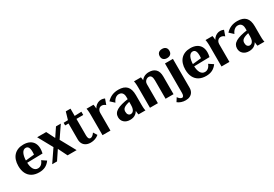

<svg xmlns="http://www.w3.org/2000/svg" viewBox="47 -1821 4420 3101"><g transform="rotate(-30 2257.5 -270.5)"><path d="M278 10Q200.9 10 146.2 -20.3Q91.5 -50.6 62.6 -108.4Q33.7 -166.2 33.7 -248Q33.7 -308.7 49.9 -357Q66.1 -405.4 97.2 -439Q128.3 -472.7 173.2 -490.7Q218.1 -508.7 275.4 -508.7Q341.5 -508.7 388.4 -485.3Q435.2 -462 459.7 -418.7Q484.3 -375.4 484.3 -313.6Q484.3 -296.3 481.9 -275.5Q479.5 -254.6 473.8 -228.2L139.3 -221.2V-259.7L384.1 -286.1L337.6 -247.3Q343.6 -269.5 345.9 -287.1Q348.1 -304.8 348.1 -329.9Q348.1 -368.3 341 -393.6Q333.9 -418.8 319.2 -431.1Q304.5 -443.5 281.8 -443.5Q258.5 -443.5 240.3 -429.9Q222.2 -416.2 209.8 -390.5Q197.4 -364.7 190.8 -328.7Q184.1 -292.8 184.1 -248.4V-240.9Q184.1 -196.1 191.6 -161.4Q199.1 -126.8 212.7 -103.5Q226.4 -80.2 246.3 -68Q266.3 -55.7 291.2 -55.7Q327.9 -55.7 356.3 -79.6Q384.8 -103.5 399.5 -145.9L481.5 -91.6Q444.2 -39.7 395.1 -14.9Q346 10 278 10Z M809.2 0 697.6 -224.6 880.8 -498.7H971.1L823 -281.7L977.8 0ZM522.1 0 678.4 -229.1 529.7 -498.7H698.2L804.6 -287.7L612.4 0Z M1239.1 10Q1189.6 10 1153.8 -8.1Q1118 -26.2 1098.8 -60.3Q1079.6 -94.3 1079.6 -141.5V-438.2H1016.6V-486.8L1354.4 -498.7V-438.2H1227.6V-130.3Q1227.6 -93 1238.8 -74Q1250 -55 1270.5 -55Q1288.6 -55 1308.9 -70.2Q1329.2 -85.4 1348.4 -113.8L1391.6 -45.2Q1362.7 -19.1 1322.7 -4.6Q1282.7 10 1239.1 10ZM1096.6 -483.4 1139.3 -629.6H1227V-483.4Z M1460.7 0V-383.1Q1460.7 -404.5 1459.7 -424Q1458.7 -443.6 1456.7 -462.4Q1454.7 -481.1 1450.7 -498.7H1580.1Q1584.1 -482.6 1586.1 -464.5Q1588.1 -446.5 1589.1 -426.6Q1590.1 -406.6 1590.1 -383.1L1574.6 -387.2Q1586.6 -424.8 1609.2 -451.9Q1631.8 -479 1662.3 -493.8Q1692.7 -508.7 1727.2 -508.7Q1742.4 -508.7 1757.9 -505Q1773.3 -501.2 1792.8 -493.3L1756.3 -390.8Q1740.5 -405.2 1722.5 -412.8Q1704.4 -420.4 1686.4 -420.4Q1663.7 -420.4 1646.2 -408.8Q1628.7 -397.2 1618.7 -376.5Q1608.7 -355.9 1608.7 -328.9V0Z M1973.4 10Q1905.9 10 1864.3 -27.1Q1822.7 -64.2 1822.7 -125.2Q1822.7 -162.4 1840 -191.1Q1857.2 -219.7 1893.5 -240.9Q1929.8 -262.2 1985.6 -277.3Q2041.4 -292.4 2117.9 -302.7V-253.4Q2074.6 -244.8 2045.6 -233.9Q2016.7 -223.1 1999.7 -210.1Q1982.7 -197.2 1975.6 -180.8Q1968.5 -164.4 1968.5 -144.9Q1968.5 -106 1985.5 -86.1Q2002.4 -66.1 2027.4 -66.1Q2049 -66.1 2066.3 -79.2Q2083.7 -92.4 2093.5 -120.6Q2103.4 -148.9 2103.4 -193.6V-343.3Q2103.4 -374.3 2093.5 -396.6Q2083.7 -418.8 2065 -430.9Q2046.2 -443 2019.1 -443Q1982.9 -443 1952.9 -418.8Q1922.9 -394.7 1903.8 -349.9L1830.9 -417.2Q1874.4 -464.2 1927.3 -486.5Q1980.2 -508.7 2047.7 -508.7Q2099.6 -508.7 2137.9 -495.5Q2176.2 -482.2 2201.3 -455.6Q2226.5 -428.9 2238.9 -388.1Q2251.4 -347.4 2251.4 -291.6V-116.1Q2251.4 -86.9 2252.4 -65.4Q2253.4 -43.8 2255.7 -28.3Q2258.1 -12.8 2261.4 0H2132Q2128.7 -12.6 2126.3 -27.8Q2124 -43 2123 -64.4Q2122 -85.8 2122 -115L2139.8 -106.4Q2118.1 -51.1 2077.5 -20.6Q2036.9 10 1973.4 10Z M2345.7 0V-383.1Q2345.7 -403.9 2344.7 -423.2Q2343.7 -442.5 2341.7 -461.5Q2339.7 -480.6 2335.7 -498.7H2465.1Q2469.1 -482 2471.1 -463.7Q2473.1 -445.4 2474.1 -425.7Q2475.1 -406.1 2475.1 -383.1L2453.3 -408.9Q2478.5 -458.1 2519.5 -483.4Q2560.5 -508.7 2617.2 -508.7Q2696.6 -508.7 2740.8 -464.5Q2784.9 -420.2 2784.9 -329.8V0H2636.9V-341.9Q2636.9 -393.1 2621.8 -417.9Q2606.7 -442.7 2575.4 -442.7Q2555 -442.7 2536.3 -431.7Q2517.5 -420.7 2505.6 -401.1Q2493.7 -381.5 2493.7 -354.1V0Z M2908.1 185Q2866.7 185 2828.1 172.2Q2789.4 159.3 2761.9 136L2805.1 67.4Q2823 93 2841.4 106.5Q2859.8 120 2876.6 120Q2894.2 120 2903.9 102Q2913.6 84 2913.6 50.8V-498.7H3061.6V39.7Q3061.6 84.2 3043 117Q3024.4 149.8 2990.3 167.4Q2956.3 185 2908.1 185ZM2988.1 -555.7Q2945.6 -555.7 2921.6 -578.2Q2897.6 -600.6 2897.6 -640.9Q2897.6 -667.9 2908.5 -686.9Q2919.4 -706 2939.5 -716Q2959.7 -726.1 2988.1 -726.1Q3030.8 -726.1 3054.6 -703.8Q3078.3 -681.5 3078.3 -640.9Q3078.3 -613.9 3067.5 -594.9Q3056.8 -575.8 3036.6 -565.8Q3016.5 -555.7 2988.1 -555.7Z M3392 10Q3314.9 10 3260.2 -20.3Q3205.5 -50.6 3176.6 -108.4Q3147.7 -166.2 3147.7 -248Q3147.7 -308.7 3163.9 -357Q3180.1 -405.4 3211.2 -439Q3242.3 -472.7 3287.2 -490.7Q3332.1 -508.7 3389.4 -508.7Q3455.5 -508.7 3502.4 -485.3Q3549.2 -462 3573.7 -418.7Q3598.3 -375.4 3598.3 -313.6Q3598.3 -296.3 3595.9 -275.5Q3593.5 -254.6 3587.8 -228.2L3253.3 -221.2V-259.7L3498.1 -286.1L3451.6 -247.3Q3457.6 -269.5 3459.9 -287.1Q3462.1 -304.8 3462.1 -329.9Q3462.1 -368.3 3455 -393.6Q3447.9 -418.8 3433.2 -431.1Q3418.5 -443.5 3395.8 -443.5Q3372.5 -443.5 3354.3 -429.9Q3336.2 -416.2 3323.8 -390.5Q3311.4 -364.7 3304.8 -328.7Q3298.1 -292.8 3298.1 -248.4V-240.9Q3298.1 -196.1 3305.6 -161.4Q3313.1 -126.8 3326.7 -103.5Q3340.4 -80.2 3360.3 -68Q3380.3 -55.7 3405.2 -55.7Q3441.9 -55.7 3470.3 -79.6Q3498.8 -103.5 3513.5 -145.9L3595.5 -91.6Q3558.2 -39.7 3509.1 -14.9Q3460 10 3392 10Z M3679.7 0V-383.1Q3679.7 -404.5 3678.7 -424Q3677.7 -443.6 3675.7 -462.4Q3673.7 -481.1 3669.7 -498.7H3799.1Q3803.1 -482.6 3805.1 -464.5Q3807.1 -446.5 3808.1 -426.6Q3809.1 -406.6 3809.1 -383.1L3793.6 -387.2Q3805.6 -424.8 3828.2 -451.9Q3850.8 -479 3881.3 -493.8Q3911.7 -508.7 3946.2 -508.7Q3961.4 -508.7 3976.9 -505Q3992.3 -501.2 4011.8 -493.3L3975.3 -390.8Q3959.5 -405.2 3941.5 -412.8Q3923.4 -420.4 3905.4 -420.4Q3882.7 -420.4 3865.2 -408.8Q3847.7 -397.2 3837.7 -376.5Q3827.7 -355.9 3827.7 -328.9V0Z M4192.4 10Q4124.9 10 4083.3 -27.1Q4041.7 -64.2 4041.7 -125.2Q4041.7 -162.4 4059 -191.1Q4076.2 -219.7 4112.5 -240.9Q4148.8 -262.2 4204.6 -277.3Q4260.4 -292.4 4336.9 -302.7V-253.4Q4293.6 -244.8 4264.6 -233.9Q4235.7 -223.1 4218.7 -210.1Q4201.7 -197.2 4194.6 -180.8Q4187.5 -164.4 4187.5 -144.9Q4187.5 -106 4204.5 -86.1Q4221.4 -66.1 4246.4 -66.1Q4268 -66.1 4285.3 -79.2Q4302.7 -92.4 4312.5 -120.6Q4322.4 -148.9 4322.4 -193.6V-343.3Q4322.4 -374.3 4312.5 -396.6Q4302.7 -418.8 4284 -430.9Q4265.2 -443 4238.1 -443Q4201.9 -443 4171.9 -418.8Q4141.9 -394.7 4122.8 -349.9L4049.9 -417.2Q4093.4 -464.2 4146.3 -486.5Q4199.2 -508.7 4266.7 -508.7Q4318.6 -508.7 4356.9 -495.5Q4395.2 -482.2 4420.3 -455.6Q4445.5 -428.9 4457.9 -388.1Q4470.4 -347.4 4470.4 -291.6V-116.1Q4470.4 -86.9 4471.4 -65.4Q4472.4 -43.8 4474.7 -28.3Q4477.1 -12.8 4480.4 0H4351Q4347.7 -12.6 4345.3 -27.8Q4343 -43 4342 -64.4Q4341 -85.8 4341 -115L4358.8 -106.4Q4337.1 -51.1 4296.5 -20.6Q4255.9 10 4192.4 10Z"/></g></svg>

Font: Sutasoma
Style: Regular
Weight: 400
Designer: Izhar Fathurrohim, Akbar Rohmanto, Arusyal Khofiqoini
Foundry: Kiwari Kolektiv
Version: Version 1.102